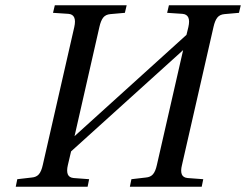

<svg xmlns="http://www.w3.org/2000/svg" viewBox="-20 -712 938 732"><path d="M40 0 45.9 -28.8 101.1 -35.2Q118.7 -36.6 128.2 -47.6Q137.7 -58.6 143.1 -83L263.2 -608.9Q273.9 -656.2 241.2 -659.2L182.1 -663.1L189 -691.9H462.9L456.1 -663.1L400.9 -658.2Q382.8 -656.7 373.5 -645Q364.3 -633.3 358.9 -608.9L264.2 -192.9L690.9 -579.1L698.2 -608.9Q709 -656.2 675.8 -659.2L617.2 -663.1L624 -691.9H897.9L891.1 -663.1L835.9 -658.2Q817.9 -656.7 808.6 -645Q799.3 -633.3 793.9 -608.9L673.8 -83Q668 -60.1 673.1 -47.4Q678.2 -34.7 695.8 -33.2L754.9 -28.8L749 0H475.1L481 -28.8L536.1 -35.2Q553.7 -36.6 563.2 -47.6Q572.8 -58.6 578.1 -83L678.2 -521L251 -134.8L238.8 -83Q233.4 -60.1 238.5 -47.4Q243.7 -34.7 261.2 -33.2L319.8 -28.8L314 0Z"/></svg>

Font: Linguistics Pro
Style: Italic
Weight: 400
Italic angle: -12°
Designer: Stefan Peev, Context Ltd
Foundry: Stefan Peev, Context Ltd
Version: Version 001.000